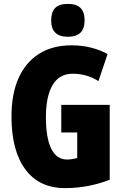

<svg xmlns="http://www.w3.org/2000/svg" viewBox="-20 -957 633 987"><path d="M295 -418H544V-33Q434 10 314 10Q182 10 110.5 -86Q39 -182 39 -359Q39 -474 75.5 -555.5Q112 -637 181 -680.5Q250 -724 347 -724Q403 -724 450.5 -711.5Q498 -699 533 -679L486 -540Q427 -578 353 -578Q285 -578 250.5 -520Q216 -462 216 -354Q216 -248 243.5 -192.5Q271 -137 324 -137Q350 -137 377 -145V-276H295ZM329 -937Q374 -937 394.5 -915.5Q415 -894 415 -852Q415 -768 329 -768Q243 -768 243 -852Q243 -895 263.5 -916Q284 -937 329 -937Z"/></svg>

Font: Noto Sans Gurmukhi ExtraCondensed Black
Style: Regular
Weight: 900
Width: 2
Designer: Jelle Bosma - Monotype Design Team
Foundry: Monotype Imaging Inc.
Version: Version 2.004; ttfautohint (v1.8.4.7-5d5b)